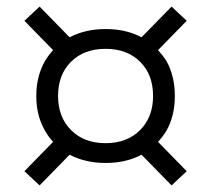

<svg xmlns="http://www.w3.org/2000/svg" viewBox="-20 -599 640 582"><path d="M300 -105Q239 -105 191 -130L100 -37L54 -80L141 -169Q127 -184 117 -202Q90 -247 90 -308Q90 -369 117 -415Q127 -432 141 -447L54 -536L100 -579L191 -486Q239 -511 300 -511Q362 -511 409 -486L500 -579L546 -536L459 -447Q473 -432 484 -415Q510 -369 510 -308Q510 -247 484 -202Q473 -184 459 -169L546 -80L500 -37L409 -130Q362 -105 300 -105ZM300 -165Q365 -165 404.5 -204.5Q444 -244 444 -308Q444 -373 404.5 -412Q365 -451 300 -451Q235 -451 195.5 -412Q156 -373 156 -308Q156 -244 195.5 -204.5Q235 -165 300 -165Z"/></svg>

Font: Victor Mono Thin Light
Style: Regular
Weight: 300
Monospace: yes
Version: Version 1.561;gftools[0.9.30]